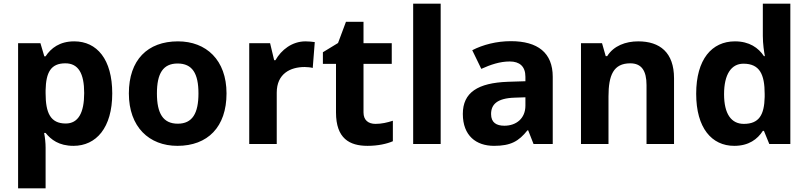

<svg xmlns="http://www.w3.org/2000/svg" viewBox="-20 -780 4379 1040"><path d="M382 -556C303 -556 256 -519 227 -475H220L199 -546H78V240H227V20C227 -6 224 -34 219 -60H227C256 -24 299 10 378 10C501 10 588 -88 588 -274C588 -459 505 -556 382 -556ZM334 -437C404 -437 436 -383 436 -276C436 -169 404 -111 336 -111C253 -111 227 -169 227 -275V-291C229 -389 256 -437 334 -437Z M1207 -274C1207 -455 1097 -556 944 -556C779 -556 678 -455 678 -274C678 -92 788 10 941 10C1105 10 1207 -92 1207 -274ZM830 -274C830 -382 863 -436 942 -436C1022 -436 1055 -382 1055 -274C1055 -166 1022 -110 943 -110C863 -110 830 -166 830 -274Z M1635 -556C1562 -556 1504 -510 1472 -454H1465L1443 -546H1330V0H1479V-278C1479 -381 1553 -417 1630 -417C1643 -417 1664 -415 1674 -412L1685 -552C1673 -554 1650 -556 1635 -556Z M2014 -109C1975 -109 1949 -129 1949 -171V-434H2102V-546H1949V-662H1854L1811 -547L1729 -497V-434H1800V-171C1800 -30 1873 10 1971 10C2027 10 2076 -1 2108 -15V-126C2077 -116 2047 -109 2014 -109Z M2367 0V-760H2218V0Z M2747 -557C2670 -557 2596 -538 2538 -508L2587 -407C2638 -430 2688 -447 2741 -447C2794 -447 2826 -421 2826 -364V-340L2731 -337C2568 -331 2487 -279 2487 -163C2487 -45 2559 10 2656 10C2747 10 2790 -15 2837 -74H2841L2870 0H2974V-364C2974 -494 2893 -557 2747 -557ZM2768 -251 2826 -253V-208C2826 -138 2776 -99 2712 -99C2669 -99 2640 -116 2640 -162C2640 -214 2672 -248 2768 -251Z M3437 -556C3369 -556 3304 -532 3269 -476H3261L3241 -546H3127V0H3276V-257C3276 -373 3303 -437 3394 -437C3455 -437 3482 -397 3482 -319V0H3631V-356C3631 -496 3554 -556 3437 -556Z M3957 10C4036 10 4083 -26 4112 -71H4118L4147 0H4261V-760H4112V-585C4112 -542 4119 -497 4123 -476H4118C4088 -521 4039 -556 3961 -556C3836 -556 3751 -459 3751 -272C3751 -87 3835 10 3957 10ZM4009 -109C3941 -109 3902 -163 3902 -270C3902 -377 3941 -435 4007 -435C4095 -435 4122 -377 4122 -271V-255C4120 -157 4091 -109 4009 -109Z"/></svg>

Font: Noto Kufi Arabic
Style: Bold
Weight: 700
Designer: Monotype Design Team, David Williams, Khaled Hosny
Foundry: Google LLC
Version: Version 2.109